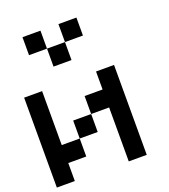

<svg xmlns="http://www.w3.org/2000/svg" viewBox="-158 -1002 982 1115"><g transform="rotate(-20 333.5 -444.5)"><path d="M111.1 -111.1V0H0V-555.6H111.1V-222.2H222.2V-111.1ZM444.4 -777.8H333.3V-888.9H444.4ZM333.3 -666.7H222.2V-777.8H333.3ZM222.2 -777.8H111.1V-888.9H222.2ZM444.4 -444.4V-555.6H555.6V0H444.4V-333.3H333.3V-444.4ZM333.3 -222.2H222.2V-333.3H333.3Z"/></g></svg>

Font: Pixeloid Mono
Style: Regular
Weight: 400
Monospace: yes
Designer: GGBotNet
Foundry: GGBotNet
Version: 0.5